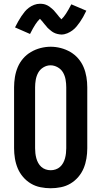

<svg xmlns="http://www.w3.org/2000/svg" viewBox="-20 -995 540 1023"><path d="M250 8Q223 8 195.5 2.5Q168 -3 144.5 -17Q121 -31 103 -52Q85 -73 74.5 -98Q64 -123 59.5 -150.5Q55 -178 55 -205V-530Q55 -557 59.5 -584.5Q64 -612 74.5 -637Q85 -662 103 -683Q121 -704 145 -718Q169 -732 196 -739Q223 -746 250 -746Q277 -746 304 -739Q331 -732 355 -718Q379 -704 397 -683Q415 -662 425.5 -637Q436 -612 440.5 -584.5Q445 -557 445 -530V-205Q445 -178 440.5 -150.5Q436 -123 425.5 -98Q415 -73 397 -52Q379 -31 355.5 -17Q332 -3 304.5 2.5Q277 8 250 8ZM250 -88Q264 -88 277 -92.5Q290 -97 300 -106Q310 -115 316.5 -127Q323 -139 326.5 -152Q330 -165 331.5 -178.5Q333 -192 333 -205V-530Q333 -550 329.5 -570.5Q326 -591 316 -608.5Q306 -626 287.5 -636.5Q269 -647 249 -647Q229 -647 211 -636Q193 -625 183.5 -607.5Q174 -590 170.5 -570Q167 -550 167 -530V-205Q167 -192 168.5 -178.5Q170 -165 173.5 -152Q177 -139 183.5 -127Q190 -115 200 -106Q210 -97 223 -92.5Q236 -88 250 -88ZM307 -811Q302 -811 296.5 -812Q291 -813 286 -814Q281 -815 276 -817Q271 -819 266 -821.5Q261 -824 257 -827Q253 -830 249.5 -833Q246 -836 241 -840Q236 -844 232.5 -848Q229 -852 226 -856Q223 -860 219.5 -863.5Q216 -867 212.5 -872Q209 -877 205 -881.5Q201 -886 198.5 -888.5Q196 -891 193 -895Q181 -884 168.5 -865Q156 -846 140 -814L60 -849Q69 -867 77.5 -882Q86 -897 94.5 -909.5Q103 -922 112 -933Q121 -944 133.5 -953.5Q146 -963 161.5 -969Q177 -975 193 -975Q198 -975 203.5 -974.5Q209 -974 214 -973Q219 -972 224 -970Q229 -968 234 -965.5Q239 -963 243 -960Q247 -957 250.5 -954Q254 -951 259 -947Q264 -943 267.5 -939Q271 -935 274 -931Q277 -927 280.5 -923.5Q284 -920 287.5 -915Q291 -910 295 -905.5Q299 -901 301.5 -898.5Q304 -896 307 -892Q319 -903 331.5 -922Q344 -941 360 -972L440 -938Q431 -919 422.5 -904Q414 -889 405.5 -877Q397 -865 388 -854Q379 -843 366.5 -833.5Q354 -824 338.5 -817.5Q323 -811 307 -811Z"/></svg>

Font: Iosevka Gothic
Style: Bold
Weight: 700
Monospace: yes
Designer: Belleve Invis
Foundry: Belleve Invis
Version: Version 15.5.1; ttfautohint (v1.8.4)